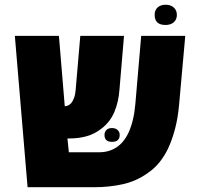

<svg xmlns="http://www.w3.org/2000/svg" viewBox="-20 -782 829 802"><path d="M95.2 0 42 -632.3H226.1L250.5 -338.4Q265.6 -338.4 277.8 -351.6Q283.2 -357.9 288.8 -371.8Q294.4 -385.7 295.9 -404.8L315.4 -632.3H498L479 -407.2Q475.6 -357.9 458.3 -315.7Q440.9 -273.4 404.8 -245.6Q377 -223.1 343.3 -213.4Q309.6 -203.6 269.5 -203.6H261.7L267.6 -146H394.5Q434.6 -146 465.8 -166Q497.1 -186 517.1 -228.5Q539.1 -275.9 545.4 -348.1L569.8 -632.3H753.9L728 -343.8Q723.1 -288.6 710.9 -242.7Q698.7 -196.8 681.6 -160.6Q666.5 -129.4 645.8 -103.8Q625 -78.1 597.7 -59.6Q550.3 -25.4 493.7 -12.7Q437 0 372.6 0ZM447.8 -189.5Q416.5 -189.5 416.5 -218.3Q416.5 -231 424.8 -239.3Q432.6 -247.1 447.8 -247.1Q462.4 -247.1 471.2 -239Q480 -231 480 -218.3Q480 -189.5 447.8 -189.5ZM671.4 -677.7Q626 -677.7 626 -719.7Q626 -739.7 638.4 -751Q650.9 -762.2 671.9 -762.2Q693.4 -762.2 706.1 -750.5Q718.8 -738.8 718.8 -719.7Q718.8 -700.7 706.1 -689.2Q693.4 -677.7 671.4 -677.7Z"/></svg>

Font: Open Sans ExtraBold
Style: Regular
Weight: 800
Designer: Monotype Design Team
Foundry: Monotype Imaging Inc.
Version: Version 3.003; ttfautohint (v1.8.4)